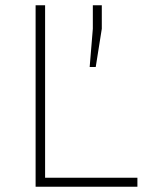

<svg xmlns="http://www.w3.org/2000/svg" viewBox="-20 -708 576 728"><path d="M115 0V-688H151V-34H501V0ZM320 -454 332 -599V-688H366V-599L343 -454Z"/></svg>

Font: Saira Thin
Style: Regular
Weight: 100
Designer: Hector Gatti with collaboration of the Omnibus-Type team
Foundry: Omnibus-Type
Version: Version 1.101